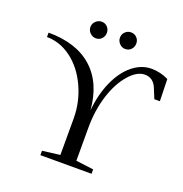

<svg xmlns="http://www.w3.org/2000/svg" viewBox="-143 -939 1017 1066"><g transform="rotate(20 366.0 -406.5)"><path d="M627.4 -662.1Q680.7 -662.1 728.5 -638.2L731.9 -508.3H699.2L674.8 -567.4Q653.8 -618.7 604 -618.7Q557.6 -618.7 510.7 -564.7Q463.9 -510.7 436.5 -423.6Q409.2 -336.4 409.2 -234.4V-39.1L513.2 -25.9V0H210.9V-25.9L314.9 -39.1V-254.9Q314.9 -352.1 274.2 -440.2Q233.4 -528.3 166 -578.6Q98.6 -628.9 21 -628.9V-654.8Q186 -654.8 280 -571Q374 -487.3 387.2 -329.6Q396 -425.3 430.2 -501.7Q464.4 -578.1 516.4 -620.1Q568.4 -662.1 627.4 -662.1ZM499.5 -764.2Q499.5 -743.7 485.8 -729.2Q472.2 -714.8 451.7 -714.8Q431.2 -714.8 417 -730Q402.8 -745.1 402.8 -764.2Q402.8 -784.7 417 -798.8Q431.2 -813 451.7 -813Q472.2 -813 485.8 -798.8Q499.5 -784.7 499.5 -764.2ZM325.7 -764.2Q325.7 -743.7 312 -729.2Q298.3 -714.8 277.8 -714.8Q257.8 -714.8 243.2 -729.5Q228.5 -744.1 228.5 -764.2Q228.5 -784.7 243.7 -798.8Q258.8 -813 277.8 -813Q298.3 -813 312 -798.8Q325.7 -784.7 325.7 -764.2Z"/></g></svg>

Font: Liberation Serif
Style: Regular
Weight: 400
Designer: Steve Matteson
Foundry: Ascender Corporation
Version: Version 2.1.5